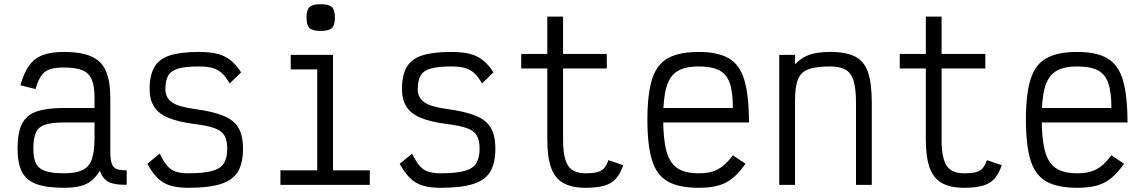

<svg xmlns="http://www.w3.org/2000/svg" viewBox="-20 -879 5440 913"><path d="M284 14Q201.5 14 153.2 -3.8Q105 -21.5 84.2 -62.2Q63.5 -103 63.5 -172Q63.5 -247 84.2 -289.2Q105 -331.5 153.2 -348.5Q201.5 -365.5 284 -365.5H429.5V-414Q429.5 -469 416.5 -500.2Q403.5 -531.5 372 -544.8Q340.5 -558 284 -558Q241.5 -558 216 -549.2Q190.5 -540.5 175.5 -518Q160.5 -495.5 149 -455.5L77 -473.5Q93.5 -531.5 117.8 -566.2Q142 -601 182 -616.5Q222 -632 284 -632Q367 -632 415.2 -610.2Q463.5 -588.5 484 -540.5Q504.5 -492.5 504.5 -414V-162Q504.5 -122.5 511 -102.2Q517.5 -82 534.8 -75.2Q552 -68.5 582.5 -69.5V-0.5Q526.5 1 497.2 -13.5Q468 -28 455 -67.5Q437 -37.5 414.2 -19.2Q391.5 -1 360 6.5Q328.5 14 284 14ZM284 -55Q340.5 -55 372 -70Q403.5 -85 416.5 -121.2Q429.5 -157.5 429.5 -221V-296.5H284Q227.5 -296.5 195.8 -286.5Q164 -276.5 151.2 -249.8Q138.5 -223 138.5 -172Q138.5 -127.5 151.2 -102Q164 -76.5 195.8 -65.8Q227.5 -55 284 -55Z M875 14Q825 14 790.2 3.5Q755.5 -7 729.8 -32.2Q704 -57.5 680.5 -100L739.5 -148.5Q757 -112.5 774 -92Q791 -71.5 815 -63.2Q839 -55 875 -55Q947.5 -55 987.8 -65.8Q1028 -76.5 1044.2 -102Q1060.5 -127.5 1060.5 -172Q1060.5 -212.5 1046.8 -235.2Q1033 -258 999 -270Q965 -282 903.5 -289.5Q826.5 -299.5 779.8 -319.2Q733 -339 712.2 -372.5Q691.5 -406 691.5 -454.5Q691.5 -521 713.8 -559.8Q736 -598.5 787 -615.2Q838 -632 925 -632Q978 -632 1013.8 -623Q1049.5 -614 1076.2 -592.8Q1103 -571.5 1126.5 -535L1072 -482Q1054 -514 1035.2 -531.2Q1016.5 -548.5 991 -555.8Q965.5 -563 925 -563Q863.5 -563 828.8 -553.2Q794 -543.5 780.2 -519.8Q766.5 -496 766.5 -454.5Q766.5 -414.5 797.5 -392.8Q828.5 -371 906.5 -360.5Q992.5 -349 1042.5 -328.5Q1092.5 -308 1114 -271Q1135.5 -234 1135.5 -172Q1135.5 -102.5 1110.8 -62Q1086 -21.5 1029.2 -3.8Q972.5 14 875 14Z M1488.5 0V-596L1535.5 -549H1362.5V-618H1563.5V0ZM1313.5 0V-69H1738.5V0ZM1505 -732Q1466.5 -732 1452 -745.5Q1437.5 -759 1437.5 -795.5Q1437.5 -832 1452 -845.5Q1466.5 -859 1505 -859Q1544 -859 1558.2 -845.5Q1572.5 -832 1572.5 -795.5Q1572.5 -759 1558.2 -745.5Q1544 -732 1505 -732Z M2075 14Q2025 14 1990.2 3.5Q1955.5 -7 1929.8 -32.2Q1904 -57.5 1880.5 -100L1939.5 -148.5Q1957 -112.5 1974 -92Q1991 -71.5 2015 -63.2Q2039 -55 2075 -55Q2147.5 -55 2187.8 -65.8Q2228 -76.5 2244.2 -102Q2260.5 -127.5 2260.5 -172Q2260.5 -212.5 2246.8 -235.2Q2233 -258 2199 -270Q2165 -282 2103.5 -289.5Q2026.5 -299.5 1979.8 -319.2Q1933 -339 1912.2 -372.5Q1891.5 -406 1891.5 -454.5Q1891.5 -521 1913.8 -559.8Q1936 -598.5 1987 -615.2Q2038 -632 2125 -632Q2178 -632 2213.8 -623Q2249.5 -614 2276.2 -592.8Q2303 -571.5 2326.5 -535L2272 -482Q2254 -514 2235.2 -531.2Q2216.5 -548.5 2191 -555.8Q2165.5 -563 2125 -563Q2063.5 -563 2028.8 -553.2Q1994 -543.5 1980.2 -519.8Q1966.5 -496 1966.5 -454.5Q1966.5 -414.5 1997.5 -392.8Q2028.5 -371 2106.5 -360.5Q2192.5 -349 2242.5 -328.5Q2292.5 -308 2314 -271Q2335.5 -234 2335.5 -172Q2335.5 -102.5 2310.8 -62Q2286 -21.5 2229.2 -3.8Q2172.5 14 2075 14Z M2765 14Q2698 14 2657.8 -9.2Q2617.5 -32.5 2600 -83.2Q2582.5 -134 2582.5 -215.5V-553.5H2458.5V-622.5H2582.5V-800H2657.5V-622.5H2865.5V-553.5H2657.5V-215.5Q2657.5 -128 2681 -91.5Q2704.5 -55 2765 -55Q2800.5 -55 2821 -60.5Q2841.5 -66 2853 -79.5Q2864.5 -93 2873 -117.5L2943.5 -93.5Q2930 -53 2909 -29.5Q2888 -6 2853.5 4Q2819 14 2765 14Z M3302.5 14Q3210 14 3156.5 -15.5Q3103 -45 3080.8 -116Q3058.5 -187 3058.5 -309Q3058.5 -432 3080.8 -502.5Q3103 -573 3156.5 -602.5Q3210 -632 3302.5 -632Q3394 -632 3446 -601.5Q3498 -571 3519.8 -497.5Q3541.5 -424 3541.5 -296.5H3087.5V-365.5H3465Q3465 -440.5 3450.2 -483.5Q3435.5 -526.5 3400 -544.8Q3364.5 -563 3302.5 -563Q3238 -563 3201.2 -540.5Q3164.5 -518 3149 -464.8Q3133.5 -411.5 3133.5 -318Q3133.5 -218.5 3149 -161Q3164.5 -103.5 3201.2 -79.2Q3238 -55 3302.5 -55Q3339.5 -55 3366.8 -63Q3394 -71 3417.2 -89.5Q3440.5 -108 3465 -140.5L3525 -100.5Q3494.5 -57 3464 -32Q3433.5 -7 3395.2 3.5Q3357 14 3302.5 14Z M3685.5 0V-618H3760.5V-573Q3788 -603 3825.8 -617.5Q3863.5 -632 3928 -632Q4003.5 -632 4046.5 -610Q4089.5 -588 4107.5 -535.5Q4125.5 -483 4125.5 -391.5V0H4050.5V-391.5Q4050.5 -457 4039.2 -494.2Q4028 -531.5 4001.5 -547.2Q3975 -563 3928 -563Q3862 -563 3825.5 -550Q3789 -537 3774.8 -502.5Q3760.5 -468 3760.5 -402.5V0Z M4565 14Q4498 14 4457.8 -9.2Q4417.5 -32.5 4400 -83.2Q4382.5 -134 4382.5 -215.5V-553.5H4258.5V-622.5H4382.5V-800H4457.5V-622.5H4665.5V-553.5H4457.5V-215.5Q4457.5 -128 4481 -91.5Q4504.5 -55 4565 -55Q4600.5 -55 4621 -60.5Q4641.5 -66 4653 -79.5Q4664.5 -93 4673 -117.5L4743.5 -93.5Q4730 -53 4709 -29.5Q4688 -6 4653.5 4Q4619 14 4565 14Z M5102.5 14Q5010 14 4956.5 -15.5Q4903 -45 4880.8 -116Q4858.5 -187 4858.5 -309Q4858.5 -432 4880.8 -502.5Q4903 -573 4956.5 -602.5Q5010 -632 5102.5 -632Q5194 -632 5246 -601.5Q5298 -571 5319.8 -497.5Q5341.5 -424 5341.5 -296.5H4887.5V-365.5H5265Q5265 -440.5 5250.2 -483.5Q5235.5 -526.5 5200 -544.8Q5164.5 -563 5102.5 -563Q5038 -563 5001.2 -540.5Q4964.5 -518 4949 -464.8Q4933.5 -411.5 4933.5 -318Q4933.5 -218.5 4949 -161Q4964.5 -103.5 5001.2 -79.2Q5038 -55 5102.5 -55Q5139.5 -55 5166.8 -63Q5194 -71 5217.2 -89.5Q5240.5 -108 5265 -140.5L5325 -100.5Q5294.5 -57 5264 -32Q5233.5 -7 5195.2 3.5Q5157 14 5102.5 14Z"/></svg>

Font: Victor Mono Thin
Style: Regular
Weight: 100
Monospace: yes
Designer: Rune Bjørnerås
Version: Version 1.561;gftools[0.9.30]